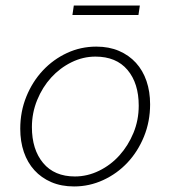

<svg xmlns="http://www.w3.org/2000/svg" viewBox="-20 -660 640 692"><path d="M247 12Q201 12 165 -3.5Q129 -19 104 -46.5Q79 -74 66 -112Q53 -150 53 -196Q53 -258 75 -312Q97 -366 134.5 -406Q172 -446 221.5 -469Q271 -492 327 -492Q373 -492 409 -476.5Q445 -461 470 -433.5Q495 -406 508 -368Q521 -330 521 -284Q521 -222 499 -168Q477 -114 439.5 -74Q402 -34 352 -11Q302 12 247 12ZM250 -24Q295 -24 337 -44.5Q379 -65 410.5 -100Q442 -135 461 -181Q480 -227 480 -279Q480 -360 439.5 -408Q399 -456 324 -456Q279 -456 237.5 -435.5Q196 -415 164.5 -380.5Q133 -346 114 -299.5Q95 -253 95 -202Q95 -121 135.5 -72.5Q176 -24 250 -24ZM241 -606 246 -640H484L479 -606Z"/></svg>

Font: Source Code Pro Light
Style: Italic
Weight: 300
Italic angle: -11°
Monospace: yes
Designer: Paul D. Hunt, Teo Tuominen
Foundry: Adobe Systems Incorporated
Version: Version 1.050;PS 1.000;hotconv 16.6.51;makeotf.lib2.5.65220